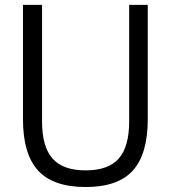

<svg xmlns="http://www.w3.org/2000/svg" viewBox="-20 -760 703 790"><path d="M332.5 9.5Q199 9.5 136.8 -58.2Q74.5 -126 74.5 -270V-740H153V-261Q153 -156.5 196 -107.8Q239 -59 332.5 -59Q426 -59 468.8 -107.8Q511.5 -156.5 511.5 -261V-740H588V-270Q588 -126 526.5 -58.2Q465 9.5 332.5 9.5Z"/></svg>

Font: Encode Sans SemiCondensed SemiCondensed
Style: Regular
Weight: 400
Width: 4
Designer: Multiple Designers
Foundry: Impallari Type
Version: Version 3.000; ttfautohint (v1.8.3) -l 8 -r 50 -G 200 -x 14 